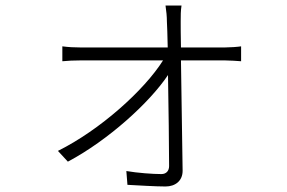

<svg xmlns="http://www.w3.org/2000/svg" viewBox="-20 -625 1040 696"><path d="M636 -453C635 -497 635 -531 635 -547C635 -568 635 -586 638 -605H580C583 -586 585 -564 585 -547C586 -531 587 -497 588 -453H271C249 -453 229 -454 206 -457V-403C228 -405 247 -406 271 -406H571C503 -298 343 -154 190 -78L226 -39C373 -117 523 -254 589 -353C591 -234 593 -93 593 -23C593 -6 583 6 565 6C534 6 479 2 438 -5L442 45C478 47 545 51 580 51C615 51 642 31 642 -6C641 -96 638 -276 636 -406H796C814 -406 840 -404 854 -403V-457C842 -455 813 -453 796 -453Z"/></svg>

Font: Noto Sans JP Light
Style: Regular
Weight: 300
Designer: Ryoko NISHIZUKA (kana & ideographs); Paul D. Hunt (Latin, Greek & Cyrillic); Wenlong ZHANG (bopomofo); Sandoll Communica
Foundry: Adobe Systems Incorporated
Version: Version 1.004;PS 1.004;hotconv 1.0.82;makeotf.lib2.5.63406